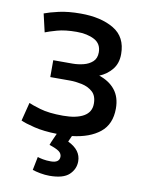

<svg xmlns="http://www.w3.org/2000/svg" viewBox="-83 -592 650 852"><g transform="rotate(10 242.0 -165.5)"><path d="M199 201Q179 201 157.5 197Q136 193 122 188L134 128Q143 131 158.5 134Q174 137 194 137Q232 137 233 110Q233 95 220 85.5Q207 76 176 66Q180 54 186.5 40Q193 26 199 12Q140 11 97 0.5Q54 -10 35 -19L56 -102Q68 -96 108 -84Q148 -72 212 -72Q272 -72 305 -91Q338 -110 338 -148Q338 -184 318 -201.5Q298 -219 269.5 -225Q241 -231 217 -231H127V-307H214Q238 -307 262.5 -313Q287 -319 303.5 -334Q320 -349 320 -376Q320 -415 288 -432Q256 -449 208 -449Q156 -449 120.5 -439Q85 -429 68 -422L49 -504Q72 -513 113.5 -522.5Q155 -532 212 -532Q303 -532 361 -497.5Q419 -463 419 -386Q419 -344 396.5 -316.5Q374 -289 340 -275Q386 -260 412 -227.5Q438 -195 438 -144Q438 -73 392 -36Q346 1 267 10Q264 17 260.5 24.5Q257 32 255 37Q314 65 314 116Q314 151 287.5 176Q261 201 199 201Z"/></g></svg>

Font: Ubuntu Sans Medium
Style: Regular
Weight: 500
Designer: Dalton Maag Ltd
Foundry: Dalton Maag Ltd
Version: Version 1.006; ttfautohint (v1.8.4.7-5d5b)